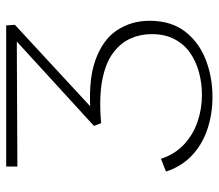

<svg xmlns="http://www.w3.org/2000/svg" viewBox="-63 -635 705 619"><g transform="rotate(-90 289.5 -325.5)"><path d="M287 7Q230 7 180.5 -10Q131 -27 96 -61Q61 -95 46 -143L87 -159Q102 -114 133 -85Q164 -56 205.5 -41.5Q247 -27 293 -27Q331 -27 366 -36.5Q401 -46 428.5 -65Q456 -84 472.5 -115Q489 -146 489 -189Q489 -226 474.5 -258Q460 -290 427.5 -314Q395 -338 340 -348.5Q285 -359 202 -352L193 -375L486 -643L501 -624L62 -622V-658H517L519 -630L227 -360L221 -385Q334 -395 402 -371.5Q470 -348 501 -301.5Q532 -255 532 -196Q532 -126 497 -81Q462 -36 406 -14.5Q350 7 287 7Z"/></g></svg>

Font: Ysabeau Infant ExtraLight
Style: Regular
Weight: 250
Designer: Christian Thalmann (Catharsis Fonts)
Version: Version 2.001;gftools[0.9.30]; featfreeze: ss01,ss02,lnum